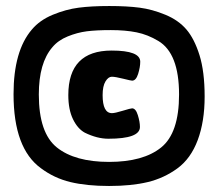

<svg xmlns="http://www.w3.org/2000/svg" viewBox="-20 -609 725 638"><path d="M116 -50Q25 -116 25 -296Q25 -440 86 -511Q112 -542 155.5 -560Q199 -578 241.5 -583.5Q284 -589 343 -589Q402 -589 444 -583.5Q486 -578 529.5 -560Q573 -542 599.5 -511Q626 -480 643 -425.5Q660 -371 660 -288Q660 -205 637 -143.5Q614 -82 569.5 -49.5Q525 -17 471 -4Q417 9 342.5 9Q268 9 214 -4Q160 -17 116 -50ZM575 -295Q575 -432 506 -473Q471 -494 434 -501.5Q397 -509 348.5 -509Q300 -509 268.5 -505Q237 -501 205 -488Q173 -475 154 -452Q109 -400 109 -295Q109 -167 169 -119Q229 -71 342.5 -71Q456 -71 515.5 -119Q575 -167 575 -295ZM340 -148Q303 -148 262 -168Q238 -181 222.5 -213Q207 -245 207 -293Q207 -441 351 -441Q446 -441 446 -404Q446 -386 439 -363.5Q432 -341 419 -341Q415 -341 389 -347.5Q363 -354 351.5 -354Q340 -354 330.5 -338.5Q321 -323 321 -293Q321 -233 352 -233Q362 -233 388 -241Q414 -249 419 -249Q431 -249 438 -226.5Q445 -204 445 -187Q445 -148 340 -148Z"/></svg>

Font: Titan One
Style: Regular
Weight: 400
Designer: Rodrigo Fuenzalida
Foundry: Rodrigo Fuenzalida
Version: Version 1.001